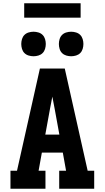

<svg xmlns="http://www.w3.org/2000/svg" viewBox="-20 -1154 640 1174"><path d="M44 0V-110H84L224 -735H376L516 -110H556V0H342V-110H384L364 -221H236L216 -110H258V0ZM343 -331 314 -490Q310 -508 307 -526.5Q304 -545 300 -563Q296 -545 293 -526.5Q290 -508 286 -490L257 -331ZM415 -810Q400 -810 385 -814.5Q370 -819 359.5 -829.5Q349 -840 344.5 -855Q340 -870 340 -885Q340 -900 344.5 -915Q349 -930 359.5 -940.5Q370 -951 385 -955.5Q400 -960 415 -960Q430 -960 445 -955.5Q460 -951 470.5 -940.5Q481 -930 485.5 -915Q490 -900 490 -885Q490 -870 485.5 -855Q481 -840 470.5 -829.5Q460 -819 445 -814.5Q430 -810 415 -810ZM185 -810Q170 -810 155 -814.5Q140 -819 129.5 -829.5Q119 -840 114.5 -855Q110 -870 110 -885Q110 -900 114.5 -915Q119 -930 129.5 -940.5Q140 -951 155 -955.5Q170 -960 185 -960Q200 -960 215 -955.5Q230 -951 240.5 -940.5Q251 -930 255.5 -915Q260 -900 260 -885Q260 -870 255.5 -855Q251 -840 240.5 -829.5Q230 -819 215 -814.5Q200 -810 185 -810ZM128 -1046V-1134H473V-1046Z"/></svg>

Font: Iosevka HT Extrabold Extended
Style: Regular
Weight: 800
Width: 7
Monospace: yes
Designer: Belleve Invis
Foundry: Belleve Invis
Version: Version 32.3.0; ttfautohint (v1.8.4)